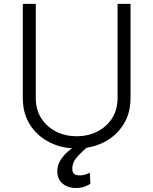

<svg xmlns="http://www.w3.org/2000/svg" viewBox="-20 -747 784 982"><path d="M581.3 -727.3H647.7V-245.7Q647.7 -166.5 610.4 -108.7Q573.2 -50.8 510.7 -19.2Q448.2 12.4 372.2 12.4Q296.2 12.4 233.5 -19.2Q170.8 -50.8 133.7 -108.7Q96.6 -166.5 96.6 -245.7V-727.3H163V-245.7Q163 -185.4 191.4 -141.5Q219.8 -97.7 267.4 -73.9Q315 -50.1 372.2 -50.1Q429.7 -50.1 477.1 -73.9Q524.5 -97.7 552.9 -141.5Q581.3 -185.4 581.3 -245.7ZM368.6 214.5Q326 214.5 298.5 190.7Q271 166.9 273.4 120.7Q276.3 82.7 309.5 45.3Q342.7 7.8 420.8 -27.7L434.7 -1.8Q403.1 24.1 376.4 53.3Q349.8 82.4 349.8 116.5Q349.8 131.7 357.4 140.8Q365.1 149.9 387.8 150.2Q404.8 149.9 418.3 145.2Q431.8 140.6 439.6 136L442.1 193.2Q430.8 200.6 412.3 207.6Q393.8 214.5 368.6 214.5Z"/></svg>

Font: Inter UI Light
Style: Regular
Weight: 300
Designer: Rasmus Andersson
Foundry: rsms
Version: 3.2;8d6f07862